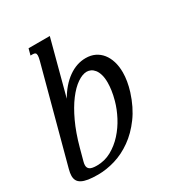

<svg xmlns="http://www.w3.org/2000/svg" viewBox="-185 -836 908 967"><g transform="rotate(-30 269.0 -352.5)"><path d="M75.2 -84.5Q71.8 -72.8 71.8 -63Q71.8 -47.4 83.3 -39.6Q94.7 -31.7 124 -31.7Q169.4 -31.7 208.3 -53.2Q247.1 -74.7 278.1 -108.9Q309.1 -143.1 331.1 -185.1Q353 -227.1 364.3 -268.1Q372.6 -298.3 376 -322.8Q379.4 -347.2 379.4 -367.2Q379.4 -395 373.5 -414.3Q367.7 -433.6 358.2 -445.3Q348.6 -457 337.2 -462.2Q325.7 -467.3 314.9 -467.3Q289.6 -467.3 259.3 -446.5Q229 -425.8 199 -386Q168.9 -346.2 141.6 -287.6Q114.3 -229 93.8 -153.3ZM160.2 -399.4Q195.8 -461.4 243.7 -495.4Q291.5 -529.3 344.2 -529.3Q374 -529.3 397.5 -518.1Q420.9 -506.8 437.3 -486.3Q453.6 -465.8 462.4 -437.3Q471.2 -408.7 471.2 -373.5Q471.2 -325.2 453.6 -268.1Q429.7 -192.9 390.6 -139.9Q351.6 -86.9 304.4 -53.5Q257.3 -20 206.1 -4.6Q154.8 10.7 106.4 10.7Q73.2 10.7 50.3 7.1Q27.3 3.4 13.2 -4.2Q-1 -11.7 -7.3 -23.2Q-13.7 -34.7 -13.7 -50.8Q-13.7 -66.4 -7.8 -87.9L137.7 -630.9Q143.1 -651.4 143.1 -661.1Q143.1 -671.9 138.2 -675.5Q133.3 -679.2 124.5 -679.2H110.8L120.6 -715.8H244.1Z"/></g></svg>

Font: Arian Grqi
Style: Italic
Weight: 400
Italic angle: -15°
Designer: Ruben Hakobyan (Tarumian)
Foundry: Ruben Hakobyan (Tarumian)
Version: Version 1.002